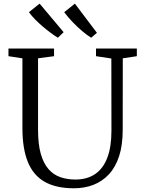

<svg xmlns="http://www.w3.org/2000/svg" viewBox="-20 -1004 772 1032"><path d="M377.5 8Q281.5 8 220.2 -26.8Q159 -61.5 129.8 -133.2Q100.5 -205 100.5 -315.5V-690.5L25.5 -702V-743H270.5V-702L184.5 -690.5V-307Q184.5 -229 199.2 -177.2Q214 -125.5 240.8 -95Q267.5 -64.5 304.2 -51.8Q341 -39 385 -39Q448.5 -39 491.8 -68.8Q535 -98.5 557 -156.8Q579 -215 579 -301L578.5 -689.5L496 -702V-743H715.5V-702L640 -690.5L639.5 -305Q639.5 -223.5 620.2 -164.5Q601 -105.5 565.5 -67.2Q530 -29 482.2 -10.5Q434.5 8 377.5 8ZM290.5 -801.5Q273.5 -812 252.8 -827.2Q232 -842.5 210.5 -860.8Q189 -879 169.5 -898.8Q150 -918.5 135.5 -938.5L193 -984.5L322 -831L291.5 -801.5ZM469.5 -801.5Q447 -815.5 421 -837.5Q395 -859.5 369.8 -886Q344.5 -912.5 325 -938.5L382.5 -984.5L501 -827.5L470.5 -801.5Z"/></svg>

Font: Merriweather 28pt Light
Style: Regular
Weight: 300
Version: Version 2.100